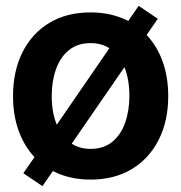

<svg xmlns="http://www.w3.org/2000/svg" viewBox="-20 -594 610 647"><path d="M123 33.2 58.6 -10.3 96.2 -64.5Q61.5 -101.6 42.7 -153.8Q23.9 -206.1 23.9 -270Q23.9 -354.5 55.9 -418.2Q87.9 -481.9 146.5 -517.1Q205.1 -552.2 285.2 -552.2Q356 -552.2 412.1 -523.4L447.3 -574.2L511.7 -530.8L474.1 -476.1Q509.3 -439 528.1 -386.5Q546.9 -334 546.9 -270Q546.9 -186 514.6 -122.6Q482.4 -59.1 423.6 -23.9Q364.7 11.2 285.2 11.2Q213.9 11.2 158.2 -17.6ZM154.3 -270.5Q154.3 -214.8 171.4 -173.8L348.6 -431.6Q321.3 -448.7 285.2 -448.7Q241.2 -448.7 212.2 -425Q183.1 -401.4 168.7 -360.8Q154.3 -320.3 154.3 -270.5ZM285.2 -92.3Q329.1 -92.3 358.2 -116Q387.2 -139.6 401.6 -180.2Q416 -220.7 416 -270.5Q416 -326.2 399.4 -367.7L221.7 -109.9Q249 -92.3 285.2 -92.3Z"/></svg>

Font: Inter Tight SemiBold
Style: Regular
Weight: 600
Designer: Rasmus Andersson
Foundry: rsms
Version: Version 3.004; ttfautohint (v1.8.4.7-5d5b)